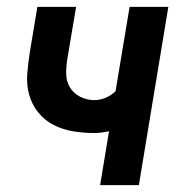

<svg xmlns="http://www.w3.org/2000/svg" viewBox="-20 -540 540 560"><path d="M272 0 298 -157Q287 -155 276.5 -153.5Q266 -152 255 -152Q224 -152 193.5 -157Q163 -162 136.5 -175.5Q110 -189 91.5 -212Q73 -235 65 -264Q57 -293 59.5 -324.5Q62 -356 67 -388L89 -520H202L177 -372Q173 -349 173 -326.5Q173 -304 183.5 -286Q194 -268 213.5 -258Q233 -248 255 -248Q272 -248 288.5 -255Q305 -262 317 -274L358 -520H471L385 0Z"/></svg>

Font: Iosevka Term Curly Oblique
Style: Bold
Weight: 700
Italic angle: -9°
Designer: Belleve Invis
Foundry: Belleve Invis
Version: Version 32.3.0